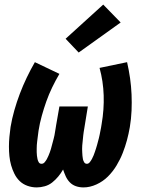

<svg xmlns="http://www.w3.org/2000/svg" viewBox="-20 -809 640 837"><path d="M140 8Q119 8 99.5 1Q80 -6 66 -19.5Q52 -33 43 -51Q34 -69 28.5 -88.5Q23 -108 21 -128.5Q19 -149 19 -170Q19 -191 21 -212.5Q23 -234 26 -255Q32 -291 42.5 -328Q53 -365 66.5 -400.5Q80 -436 96.5 -470.5Q113 -505 132 -538L239 -487Q222 -458 207.5 -428Q193 -398 182 -367Q171 -336 162 -303.5Q153 -271 148 -239Q147 -231 146 -223.5Q145 -216 144 -208Q143 -200 142 -192Q141 -184 140.5 -176.5Q140 -169 140 -161Q140 -153 140 -145.5Q140 -138 141 -130.5Q142 -123 143.5 -115.5Q145 -108 149 -101.5Q153 -95 161 -95Q169 -95 174.5 -101.5Q180 -108 184 -115Q188 -122 191 -129.5Q194 -137 197 -144.5Q200 -152 202 -159.5Q204 -167 206 -174.5Q208 -182 210 -189.5Q212 -197 214 -204.5Q216 -212 217.5 -219.5Q219 -227 220 -234.5Q221 -242 222.5 -249.5Q224 -257 225 -265L239 -345H363L350 -265Q349 -257 347.5 -249.5Q346 -242 345 -234.5Q344 -227 343 -219.5Q342 -212 341.5 -204.5Q341 -197 340 -189.5Q339 -182 338.5 -174.5Q338 -167 338 -159.5Q338 -152 338.5 -144.5Q339 -137 339.5 -129.5Q340 -122 341.5 -115Q343 -108 347 -101.5Q351 -95 359 -95Q366 -95 371.5 -102Q377 -109 381 -116.5Q385 -124 388 -131.5Q391 -139 393.5 -146.5Q396 -154 398.5 -161.5Q401 -169 403 -176.5Q405 -184 407 -191.5Q409 -199 411 -206.5Q413 -214 414.5 -222Q416 -230 417.5 -237.5Q419 -245 420.5 -252.5Q422 -260 423 -268Q434 -331 432 -393Q430 -455 414 -513L534 -538Q542 -503 547 -468Q552 -433 553.5 -397.5Q555 -362 553.5 -326.5Q552 -291 546 -255Q541 -226 533.5 -198Q526 -170 515 -142Q504 -114 488 -87.5Q472 -61 450.5 -39.5Q429 -18 400.5 -5Q372 8 344 8Q326 8 310.5 2.5Q295 -3 284 -14.5Q273 -26 266.5 -40.5Q260 -55 255 -70Q246 -54 234 -39.5Q222 -25 207.5 -13.5Q193 -2 175 3Q157 8 140 8ZM323 -580 266 -640 430 -789 506 -711Z"/></svg>

Font: Iosevka Curly Slab XBdExObl
Style: Regular
Weight: 800
Width: 7
Italic angle: -9°
Monospace: yes
Designer: Belleve Invis
Foundry: Belleve Invis
Version: Version 11.1.0; ttfautohint (v1.8.3)